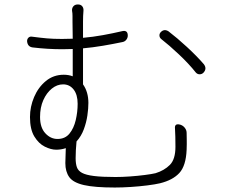

<svg xmlns="http://www.w3.org/2000/svg" viewBox="-20 -804 1040 858"><path d="M699 -661Q714 -676 733 -664Q771 -635 815 -594.5Q859 -554 891 -517Q906 -497 889 -479Q882 -472 872 -472Q862 -472 855 -480Q824 -519 780 -560.5Q736 -602 700 -630Q693 -636 692.5 -645Q692 -654 699 -661ZM237 -183Q271 -183 290.5 -207Q310 -231 318.5 -267.5Q327 -304 327 -340Q327 -381 309 -404Q291 -427 262 -427Q235 -427 211.5 -408Q188 -389 173.5 -356.5Q159 -324 159 -281Q159 -234 182.5 -208.5Q206 -183 237 -183ZM375 -344Q375 -319 370.5 -288Q366 -257 354.5 -226Q343 -195 322 -172Q320 -154 319 -133Q318 -112 318 -97Q318 -73 323.5 -57Q329 -41 346.5 -31.5Q364 -22 400 -17.5Q436 -13 496 -13Q526 -13 561 -15.5Q596 -18 627 -22Q658 -26 675 -30Q714 -42 739 -67Q764 -92 764 -148Q764 -175 763.5 -193Q763 -211 762 -229Q759 -254 785 -247L788 -246Q799 -242 806.5 -232Q814 -222 814 -210Q814 -196 814.5 -179.5Q815 -163 814 -135Q811 -63 781.5 -31Q752 1 695 15Q674 20 638.5 24.5Q603 29 564.5 31.5Q526 34 493 34Q403 34 355 23Q307 12 289.5 -12.5Q272 -37 272 -75L274 -142Q254 -135 231 -135Q208 -135 180.5 -148.5Q153 -162 133.5 -194Q114 -226 114 -281Q114 -327 132.5 -370.5Q151 -414 185 -442Q219 -470 265 -470Q287 -470 305 -463V-585L259 -584Q226 -584 193 -586Q160 -588 126 -592Q103 -595 101 -620Q101 -630 107.5 -636Q114 -642 124 -640Q162 -635 190 -632.5Q218 -630 257 -630L305 -631L304 -707Q304 -719 304 -732.5Q304 -746 302 -756Q301 -768 308 -776Q315 -784 327 -784H329Q341 -784 347.5 -776Q354 -768 353 -756Q352 -746 351.5 -733Q351 -720 351 -707V-635Q396 -639 440 -647Q484 -655 527 -665Q551 -670 551 -645Q551 -635 544.5 -626.5Q538 -618 527 -616Q484 -607 439.5 -599.5Q395 -592 351 -588V-427Q375 -393 375 -344Z"/></svg>

Font: Chiron GoRound TC L
Style: Regular
Weight: 300
Designer: Ryoko NISHIZUKA 西塚涼子 (kana, bopomofo & ideographs); Paul D. Hunt (Latin, Greek & Cyrillic); Sandoll Communications 산돌커뮤니
Foundry: Adobe
Version: Version 1.000;hotconv 1.1.1;makeotfexe 2.6.0